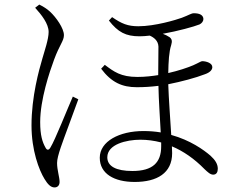

<svg xmlns="http://www.w3.org/2000/svg" viewBox="-20 -782 1040 841"><path d="M134 -748C162 -717 193 -678 193 -642C193 -610 175 -559 166 -527C151 -476 118 -359 118 -233C118 -123 151 -37 175 2C189 25 202 39 219 39C233 39 241 29 241 15C241 -6 230 -37 230 -68C230 -84 236 -106 246 -136C259 -175 304 -293 323 -347L299 -359C276 -307 221 -168 201 -136C193 -122 185 -124 179 -136C166 -159 156 -189 156 -247C156 -346 197 -467 217 -521C241 -586 260 -603 260 -628C260 -658 226 -706 199 -731C185 -744 168 -754 152 -762ZM686 -158V-141C686 -70 649 -33 560 -33C488 -33 450 -54 450 -93C450 -150 534 -170 595 -170C625 -170 655 -166 686 -158ZM439 -498 423 -481C468 -421 515 -400 579 -400C612 -400 642 -402 674 -406C675 -344 681 -262 684 -202C660 -206 635 -208 608 -208C503 -208 417 -163 417 -91C417 -21 480 15 570 15C668 15 734 -24 734 -111L733 -141C783 -120 831 -87 876 -41C890 -28 901 -17 914 -17C928 -17 934 -28 934 -43C934 -63 923 -81 902 -100C872 -126 813 -168 730 -191C726 -259 719 -349 717 -413C773 -424 837 -441 878 -457C901 -465 910 -477 910 -488C910 -506 883 -514 866 -514C860 -514 853 -508 826 -496C800 -485 761 -472 717 -462C718 -512 720 -554 730 -585C735 -602 733 -611 723 -619C714 -625 704 -630 693 -634C760 -646 829 -665 854 -675C864 -680 871 -689 871 -699C870 -717 853 -724 829 -724C818 -724 808 -716 776 -704C751 -695 659 -667 586 -667C540 -667 513 -678 471 -707L457 -692C497 -641 531 -623 591 -623C604 -623 619 -624 636 -626C654 -618 673 -604 674 -578L673 -453C648 -449 616 -445 582 -445C509 -445 479 -468 439 -498Z"/></svg>

Font: Noto Serif CJK SC Light
Style: Regular
Weight: 300
Designer: Ryoko NISHIZUKA 西塚涼子 (kana & ideographs); Frank Grießhammer (Latin, Greek & Cyrillic); Wenlong ZHANG 张文龙 (bopomofo); San
Foundry: Adobe
Version: Version 2.001;hotconv 1.1.0;makeotfexe 2.6.0